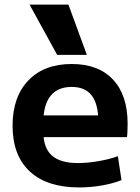

<svg xmlns="http://www.w3.org/2000/svg" viewBox="-20 -810 612 840"><path d="M325.7 10Q185.7 10 110.3 -60Q35 -130 35 -260Q35 -386 104 -458Q173 -530 293.7 -530Q410.7 -530 474.5 -461.8Q538.3 -393.7 538.3 -269.3Q538.3 -254.7 537.6 -236.7Q537 -218.7 535.6 -210H111.6V-305H429.4L410.4 -276Q410.4 -354.3 381.5 -392Q352.7 -429.7 293.7 -429.7Q232.3 -429.7 201 -390.4Q169.6 -351 169.6 -273.3V-233.3Q169.6 -163.3 206.6 -130Q243.6 -96.6 320.3 -96.6Q362.7 -96.6 411 -105Q459.3 -113.3 495.7 -126.6L511.6 -22Q474.6 -7 425.1 1.5Q375.7 10 325.7 10ZM230 -570 109.3 -790H279.3L360 -570Z"/></svg>

Font: M PLUS 1 Thin
Style: Regular
Weight: 100
Designer: Coji Morishita
Foundry: UNDERFOREST DESIGN
Version: Version 1.001